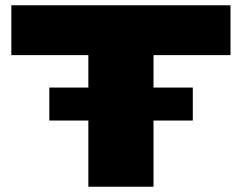

<svg xmlns="http://www.w3.org/2000/svg" viewBox="-20 -708 917 728"><path d="M315 0V-499H23V-688H854V-499H562V0ZM167 -251V-376H711V-251Z"/></svg>

Font: Archivo Expanded Black
Style: Regular
Weight: 900
Width: 7
Designer: Hector Gatti
Foundry: Omnibus-Type
Version: Version 2.001